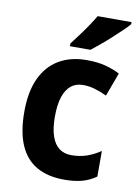

<svg xmlns="http://www.w3.org/2000/svg" viewBox="-87 -824 646 893"><g transform="rotate(10 236.0 -378.0)"><path d="M278 10Q202 10 149 -20Q96 -50 69 -112Q42 -174 42 -270Q42 -364 71.5 -427.5Q101 -491 156 -523.5Q211 -556 287 -556Q338 -556 376 -546Q414 -536 444 -520L403 -409Q373 -423 345.5 -431Q318 -439 291 -439Q256 -439 233 -420Q210 -401 198 -364Q186 -327 186 -271Q186 -216 198.5 -179.5Q211 -143 234.5 -125.5Q258 -108 292 -108Q332 -108 365 -119.5Q398 -131 429 -152V-31Q398 -9 362.5 0.5Q327 10 278 10ZM461 -756Q449 -742 428.5 -722.5Q408 -703 384 -681Q360 -659 336.5 -639.5Q313 -620 295 -606H198V-619Q215 -641 234 -666.5Q253 -692 270.5 -718Q288 -744 301 -766H461Z"/></g></svg>

Font: Noto Sans Thai SemiCondensed
Style: Bold
Weight: 700
Width: 4
Designer: Monotype Design Team
Foundry: Monotype Imaging Inc.
Version: Version 2.001